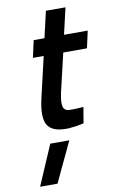

<svg xmlns="http://www.w3.org/2000/svg" viewBox="-102 -699 643 1053"><g transform="rotate(-10 219.5 -172.5)"><path d="M286 -403 236 -190Q224 -136 230.5 -111.5Q237 -87 268 -87Q279 -87 292 -87Q305 -87 316 -88Q329 -89 343 -90L328 -1Q310 3 292 6Q277 8 260 10Q243 12 230 12Q150 12 125.5 -31Q101 -74 124 -175L177 -403H117L138 -498H198L232 -645H341L307 -498H439L418 -403ZM129 77H235L130 300H33Z"/></g></svg>

Font: Panefresco 750wt
Style: Italic
Weight: 750
Foundry: Campivisivi & Chank Co
Version: Version 1.000